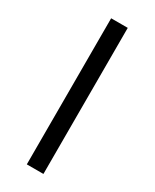

<svg xmlns="http://www.w3.org/2000/svg" viewBox="-190 -781 670 831"><g transform="rotate(30 144.5 -365.0)"><path d="M103 0V-730H186V0Z"/></g></svg>

Font: M PLUS 2 Thin
Style: Regular
Weight: 400
Version: Version 1.001